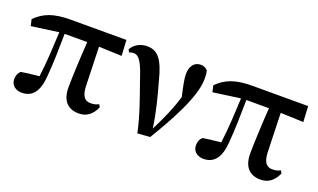

<svg xmlns="http://www.w3.org/2000/svg" viewBox="-65 -891 2060 1245"><g transform="rotate(20 965.5 -268.0)"><path d="M491 -436 649 -430 643 -538H260C140 -538 77 -512 19 -455L29 -410L217 -436C212 -341 208 -227 194 -124C154 -121 84 -112 70 -109C54 -95 46 -76 46 -51C46 -10 78 16 121 16C195 16 235 -37 242 -143C250 -232 252 -343 253 -438H409C402 -341 395 -187 395 -121C395 -25 443 16 515 16C566 16 605 -11 630 -68L620 -86C602 -77 588 -73 564 -73C526 -73 502 -96 499 -166Z M686 -468C696 -471 706 -474 717 -474C756 -474 779 -432 814 -326C850 -222 890 -118 917 7L1003 1C1097 -153 1206 -350 1206 -472C1206 -497 1205 -513 1200 -531C1186 -545 1174 -552 1152 -552C1106 -552 1081 -515 1081 -462C1081 -430 1091 -383 1107 -312C1081 -226 1047 -149 1000 -56C986 -162 959 -262 932 -359C897 -500 857 -546 784 -546C741 -546 698 -525 677 -486Z M1745 -436 1903 -430 1897 -538H1514C1394 -538 1331 -512 1273 -455L1283 -410L1471 -436C1466 -341 1462 -227 1448 -124C1408 -121 1338 -112 1324 -109C1308 -95 1300 -76 1300 -51C1300 -10 1332 16 1375 16C1449 16 1489 -37 1496 -143C1504 -232 1506 -343 1507 -438H1663C1656 -341 1649 -187 1649 -121C1649 -25 1697 16 1769 16C1820 16 1859 -11 1884 -68L1874 -86C1856 -77 1842 -73 1818 -73C1780 -73 1756 -96 1753 -166Z"/></g></svg>

Font: Noto Serif CJK JP
Style: Bold
Weight: 700
Designer: Ryoko NISHIZUKA 西塚涼子 (kana & ideographs); Frank Grießhammer (Latin, Greek & Cyrillic); Wenlong ZHANG 张文龙 (bopomofo); San
Foundry: Adobe Systems Incorporated
Version: Version 1.000;PS 1;hotconv 16.6.53;makeotf.lib2.5.65590